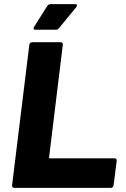

<svg xmlns="http://www.w3.org/2000/svg" viewBox="-20 -903 605 923"><path d="M150 -760H249C254 -760 258 -761 263 -767L346 -868C353 -876 351 -883 341 -883H222C216 -883 211 -880 207 -874L144 -774C139 -766 141 -760 150 -760ZM48 0H513C520 0 525 -5 526 -12L541 -130C542 -137 537 -142 531 -142H220C217 -142 216 -144 216 -147L282 -688C283 -695 279 -700 272 -700H134C128 -700 122 -695 121 -688L38 -12C37 -5 42 0 48 0Z"/></svg>

Font: Barlow ExtraBold
Style: Italic
Weight: 800
Italic angle: -7°
Designer: Jeremy Tribby
Foundry: Tribby Type
Version: Version 1.422;hotconv 1.0.109;makeotfexe 2.5.65596